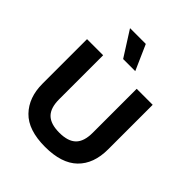

<svg xmlns="http://www.w3.org/2000/svg" viewBox="-245 -1055 1222 1222"><g transform="rotate(45 365.5 -444.5)"><path d="M366 14Q214 14 142 -60.5Q70 -135 70 -259V-660H215V-264Q215 -186 251.5 -150Q288 -114 366 -114Q444 -114 480.5 -150Q517 -186 517 -264V-660H661V-259Q661 -129 587.5 -57.5Q514 14 366 14ZM322 -733 214 -903H356L431 -733Z"/></g></svg>

Font: Bricolage Grotesque 12pt Bricolage Grotesque 10pt Regular
Style: Bold
Weight: 700
Designer: Mathieu Triay
Foundry: Atelier Triay
Version: Version 1.001; ttfautohint (v1.8.4.7-5d5b);gftools[0.9.33.de